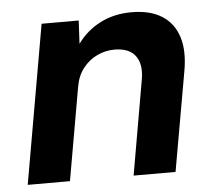

<svg xmlns="http://www.w3.org/2000/svg" viewBox="-44 -586 718 634"><g transform="rotate(-5 315.0 -269.0)"><path d="M23 0 115 -526H238L234 -449Q263 -490 309 -514Q355 -538 414 -538Q475 -538 514 -513.5Q553 -489 568 -442.5Q583 -396 571 -329L513 0H374L429 -316Q437 -365 416 -392.5Q395 -420 347 -420Q317 -420 289.5 -407Q262 -394 242.5 -369Q223 -344 217 -308L163 0Z"/></g></svg>

Font: DM Sans 9pt ExtraBold
Style: Italic
Weight: 800
Italic angle: -10°
Version: Version 4.004;gftools[0.9.30]